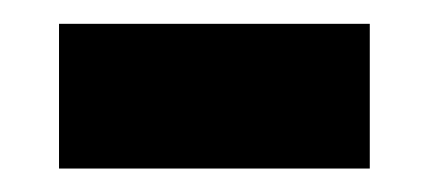

<svg xmlns="http://www.w3.org/2000/svg" viewBox="-20 -650 362 162"><path d="M292 -507.8H29.8V-629.9H292Z"/></svg>

Font: OpenSansHebrew-Bold
Style: Bold
Weight: 700
Foundry: Ascender Corporation, Yanek Iontef
Version: Version 2.001;PS 002.001;hotconv 1.0.70;makeotf.lib2.5.58329